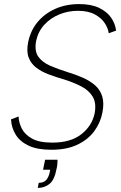

<svg xmlns="http://www.w3.org/2000/svg" viewBox="-20 -727 592 941"><path d="M262 56Q262 67 261 78.5Q260 90 257 101Q247 155 222.5 174.5Q198 194 165 194L170 169Q194 169 206.5 155Q219 141 224 116L226 105H191L201 56ZM71 -156Q72 -127 86.5 -97.5Q101 -68 136.5 -48Q172 -28 237 -28Q326 -28 378.5 -69Q431 -110 444 -172Q453 -222 434.5 -253Q416 -284 378.5 -303.5Q341 -323 293 -338Q254 -349 218.5 -362.5Q183 -376 157.5 -395.5Q132 -415 120.5 -445Q109 -475 118 -520Q129 -576 163.5 -618Q198 -660 250.5 -683.5Q303 -707 368 -707Q427 -707 465.5 -688.5Q504 -670 524.5 -640.5Q545 -611 549 -577L513 -564Q510 -588 493.5 -613.5Q477 -639 444.5 -656.5Q412 -674 362 -674Q314 -674 271 -656.5Q228 -639 197.5 -606Q167 -573 157 -526Q148 -477 168 -449Q188 -421 226.5 -404.5Q265 -388 313 -373Q353 -361 387.5 -345.5Q422 -330 446.5 -308.5Q471 -287 481 -254.5Q491 -222 482 -176Q473 -127 443 -85.5Q413 -44 360.5 -18.5Q308 7 231 7Q163 7 120.5 -13Q78 -33 57 -67Q36 -101 34 -142Z"/></svg>

Font: Albert Sans ExtraLight
Style: Italic
Weight: 250
Italic angle: -11.25°
Designer: Andreas Rasmussen
Foundry: a.Foundry
Version: Version 1.025